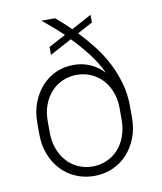

<svg xmlns="http://www.w3.org/2000/svg" viewBox="-80 -765 706 836"><g transform="rotate(-10 272.5 -347.0)"><path d="M175 -581 250 -621Q228 -642 205.5 -661.5Q183 -681 160 -700H220Q237 -686 253 -671.5Q269 -657 286 -640L375 -688V-654L308 -618Q341 -583 371.5 -544Q402 -505 425 -460.5Q448 -416 461.5 -367.5Q475 -319 475 -265V-215Q475 -166 459 -125.5Q443 -85 415.5 -55.5Q388 -26 350.5 -10Q313 6 270 6Q227 6 189.5 -10Q152 -26 124.5 -55Q97 -84 81 -124.5Q65 -165 65 -215V-265Q65 -314 80.5 -354.5Q96 -395 123 -424.5Q150 -454 186 -470Q222 -486 263 -486Q303 -486 337 -471Q371 -456 397 -428Q376 -473 343.5 -515.5Q311 -558 272 -598L175 -546ZM270 -36Q303 -36 332 -48.5Q361 -61 382.5 -84Q404 -107 416.5 -140.5Q429 -174 429 -215V-265Q429 -305 416.5 -337.5Q404 -370 382.5 -393Q361 -416 332 -428.5Q303 -441 270 -441Q237 -441 208 -428.5Q179 -416 157.5 -393Q136 -370 123.5 -337.5Q111 -305 111 -265V-215Q111 -174 123.5 -141Q136 -108 157.5 -84.5Q179 -61 208 -48.5Q237 -36 270 -36Z"/></g></svg>

Font: PT Root UI Web Light
Style: Regular
Weight: 300
Designer: Vitaly Kuzmin
Foundry: ParaType Ltd.
Version: Version 1.000W